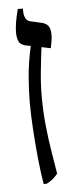

<svg xmlns="http://www.w3.org/2000/svg" viewBox="-50 -675 283 710"><g transform="rotate(-5 91.5 -320.5)"><path d="M83 6Q76 -34 70.5 -88.5Q65 -143 61.5 -199Q58 -255 58 -299Q58 -338 62 -391Q66 -444 80 -507L68 -509Q44 -513 37 -526Q30 -539 30 -561Q30 -578 33.5 -599.5Q37 -621 44 -647H63V-640Q63 -622 69 -610.5Q75 -599 90 -597L125 -589Q142 -586 151 -575.5Q160 -565 160 -541Q160 -530 158 -518Q156 -506 153 -492L119 -499Q113 -451 108.5 -406Q104 -361 104 -317Q104 -263 109.5 -208.5Q115 -154 123 -107Q131 -60 136 -28Q126 -16 117 -8.5Q108 -1 94 6Z"/></g></svg>

Font: Noto Serif Hebrew ExtraCondensed Medium
Style: Regular
Weight: 500
Width: 2
Designer: Monotype Design Team
Foundry: Monotype Imaging Inc.
Version: Version 2.004; ttfautohint (v1.8.4.7-5d5b)